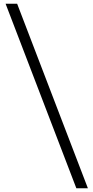

<svg xmlns="http://www.w3.org/2000/svg" viewBox="-20 -811 502 1031"><path d="M452 200 72 -791H10L390 200Z"/></svg>

Font: Nyght Serif Dark
Style: Regular
Weight: 800
Designer: Maksym Kobuzan
Version: Version 0.410;Glyphs 3.1.2 (3151)